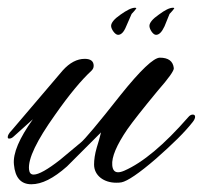

<svg xmlns="http://www.w3.org/2000/svg" viewBox="-34 -465 524 496"><path d="M464 -150C468 -155 470 -160 470 -163C470 -167 468 -169 464 -169C460 -169 456 -167 452 -162C390 -91 335 -45 287 -24C280 -21 275 -20 271 -20C262 -20 257 -26 256 -38C254 -59 267 -90 295 -131C309 -151 335 -184 373 -230C402 -263 416 -283 415 -289C413 -307 401 -316 379 -316C363 -316 329 -284 277 -219C218 -144 184 -104 175 -97L121 -52C89 -27 66 -14 53 -14C46 -14 42 -18 41 -27C38 -55 61 -102 108 -168C145 -221 177 -259 202 -282C206 -286 208 -290 208 -295C208 -307 200 -313 185 -313C165 -313 146 -303 128 -283L-4 -128C-11 -121 -14 -115 -14 -111C-14 -108 -13 -107 -10 -107C-6 -107 -2 -109 2 -113L51 -157C16 -108 -1 -69 2 -40C5 -6 20 11 47 11C74 11 104 -4 139 -35L227 -123C224 -110 220 -97 216 -84C211 -67 209 -52 209 -40C209 -11 235 7 266 7C271 7 275 7 280 6C295 3 325 -17 369 -55C411 -92 443 -123 464 -150ZM318 -443C318 -444 318 -444 317 -445V-444C316 -445 316 -445 315 -445C306 -445 294 -439 277 -427C261 -416 253 -406 253 -398C253 -390 263 -375 271 -375C279 -375 286 -382 292 -397L306 -429C311 -434 315 -439 318 -443ZM416 -443V-444C415 -445 414 -445 413 -445C404 -445 392 -439 376 -427C360 -416 352 -406 352 -398C352 -390 361 -375 369 -375C377 -375 384 -382 391 -397L404 -429C409 -434 413 -439 416 -443Z"/></svg>

Font: AlexBrush
Style: Regular
Weight: 400
Designer: Robert E. Leuschke
Foundry: Robert E. Leuschke
Version: Version 1.001